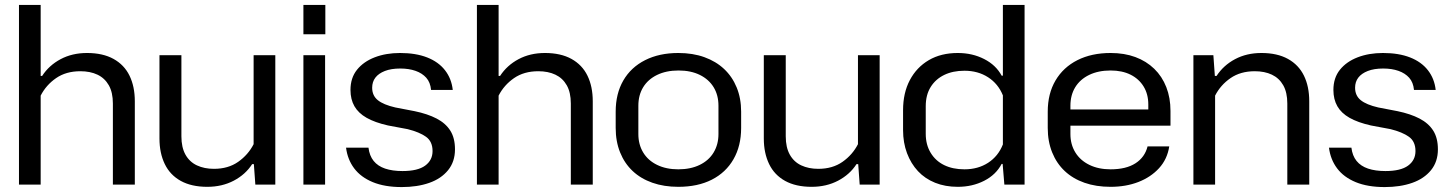

<svg xmlns="http://www.w3.org/2000/svg" viewBox="-20 -749 5886 779"><path d="M57 0V-729H145V-441H151Q179 -484 226 -509Q273 -534 333 -534Q397 -534 440.5 -510Q484 -486 505.5 -442Q527 -398 527 -338V0H438V-329Q438 -374 421.5 -403Q405 -432 375.5 -446Q346 -460 306 -460Q248 -460 207.5 -432Q167 -404 145 -361V0Z M1097 -525V0H1016L1010 -83H1003Q976 -41 928.5 -16Q881 9 821 9Q757 9 713.5 -15Q670 -39 648.5 -83.5Q627 -128 627 -187V-525H716V-196Q716 -151 732.5 -121.5Q749 -92 779 -78Q809 -64 848 -64Q906 -64 946.5 -92.5Q987 -121 1009 -164V-525Z M1211 0V-525H1299V0ZM1211 -610V-729H1300V-610Z M1610 10Q1541 10 1492.5 -10Q1444 -30 1417 -66Q1390 -102 1384 -150H1475Q1479 -117 1496 -96Q1513 -75 1542.5 -65Q1572 -55 1613 -55Q1675 -55 1705 -77Q1735 -99 1735 -136Q1735 -175 1708.5 -194Q1682 -213 1634 -225L1554 -240Q1501 -252 1467.5 -271Q1434 -290 1418 -318Q1402 -346 1402 -384Q1402 -433 1428.5 -466Q1455 -499 1500.5 -516.5Q1546 -534 1603 -534Q1667 -534 1713 -516Q1759 -498 1785.5 -464Q1812 -430 1817 -384H1729Q1726 -415 1709.5 -433.5Q1693 -452 1666 -461.5Q1639 -471 1604 -471Q1567 -471 1541.5 -461Q1516 -451 1503 -434Q1490 -417 1490 -393Q1490 -361 1513 -342.5Q1536 -324 1584 -313L1662 -298Q1715 -287 1751.5 -268Q1788 -249 1807 -219Q1826 -189 1826 -143Q1826 -93 1798 -58.5Q1770 -24 1721.5 -7Q1673 10 1610 10Z M1915 0V-729H2003V-441H2009Q2037 -484 2084 -509Q2131 -534 2191 -534Q2255 -534 2298.5 -510Q2342 -486 2363.5 -442Q2385 -398 2385 -338V0H2296V-329Q2296 -374 2279.5 -403Q2263 -432 2233.5 -446Q2204 -460 2164 -460Q2106 -460 2065.5 -432Q2025 -404 2003 -361V0Z M2732 9Q2674 9 2627 -7.5Q2580 -24 2547 -55Q2514 -86 2496 -130.5Q2478 -175 2478 -230V-296Q2478 -369 2509 -422.5Q2540 -476 2597.5 -505Q2655 -534 2732 -534Q2791 -534 2838 -517Q2885 -500 2918 -469Q2951 -438 2969 -394Q2987 -350 2987 -296V-230Q2987 -157 2956 -103Q2925 -49 2868 -20Q2811 9 2732 9ZM2732 -62Q2782 -62 2819 -80Q2856 -98 2875.5 -130.5Q2895 -163 2895 -205V-320Q2895 -363 2875.5 -395Q2856 -427 2819.5 -445Q2783 -463 2733 -463Q2683 -463 2646 -445Q2609 -427 2589.5 -395Q2570 -363 2570 -320V-205Q2570 -163 2589.5 -130.5Q2609 -98 2646 -80Q2683 -62 2732 -62Z M3549 -525V0H3468L3462 -83H3455Q3428 -41 3380.5 -16Q3333 9 3273 9Q3209 9 3165.5 -15Q3122 -39 3100.5 -83.5Q3079 -128 3079 -187V-525H3168V-196Q3168 -151 3184.5 -121.5Q3201 -92 3231 -78Q3261 -64 3300 -64Q3358 -64 3398.5 -92.5Q3439 -121 3461 -164V-525Z M3866 9Q3815 9 3774 -7.5Q3733 -24 3704.5 -54.5Q3676 -85 3660 -127.5Q3644 -170 3644 -221V-302Q3644 -372 3671.5 -424Q3699 -476 3748.5 -505Q3798 -534 3866 -534Q3925 -534 3973 -509.5Q4021 -485 4044 -442H4049V-729H4137V0H4055L4048 -84H4044Q4021 -40 3973 -15.5Q3925 9 3866 9ZM3893 -62Q3948 -62 3989 -88.5Q4030 -115 4049 -163V-362Q4030 -409 3989 -435.5Q3948 -462 3893 -462Q3846 -462 3811 -445Q3776 -428 3756 -396Q3736 -364 3736 -318V-206Q3736 -162 3756 -129Q3776 -96 3811 -79Q3846 -62 3893 -62Z M4486 9Q4427 9 4380 -7.5Q4333 -24 4300 -55Q4267 -86 4249 -130.5Q4231 -175 4231 -230V-296Q4231 -369 4262.5 -422.5Q4294 -476 4351.5 -505Q4409 -534 4486 -534Q4542 -534 4586.5 -517.5Q4631 -501 4663 -470Q4695 -439 4712 -395.5Q4729 -352 4729 -299V-239H4309V-305H4652L4639 -287V-325Q4639 -367 4620 -398Q4601 -429 4567 -446Q4533 -463 4486 -463Q4436 -463 4399 -445Q4362 -427 4342.5 -395Q4323 -363 4323 -320V-205Q4323 -163 4343 -130.5Q4363 -98 4400 -80Q4437 -62 4486 -62Q4549 -62 4587 -86.5Q4625 -111 4636 -155H4724Q4716 -103 4682.5 -66.5Q4649 -30 4598.5 -10.5Q4548 9 4486 9Z M4822 0V-525H4903L4909 -441H4916Q4944 -484 4991 -509Q5038 -534 5098 -534Q5162 -534 5205.5 -510Q5249 -486 5270.5 -442Q5292 -398 5292 -338V0H5203V-329Q5203 -374 5186.5 -403Q5170 -432 5140.5 -446Q5111 -460 5071 -460Q5013 -460 4972.5 -432Q4932 -404 4910 -361V0Z M5598 10Q5529 10 5480.5 -10Q5432 -30 5405 -66Q5378 -102 5372 -150H5463Q5467 -117 5484 -96Q5501 -75 5530.5 -65Q5560 -55 5601 -55Q5663 -55 5693 -77Q5723 -99 5723 -136Q5723 -175 5696.5 -194Q5670 -213 5622 -225L5542 -240Q5489 -252 5455.5 -271Q5422 -290 5406 -318Q5390 -346 5390 -384Q5390 -433 5416.5 -466Q5443 -499 5488.5 -516.5Q5534 -534 5591 -534Q5655 -534 5701 -516Q5747 -498 5773.5 -464Q5800 -430 5805 -384H5717Q5714 -415 5697.5 -433.5Q5681 -452 5654 -461.5Q5627 -471 5592 -471Q5555 -471 5529.5 -461Q5504 -451 5491 -434Q5478 -417 5478 -393Q5478 -361 5501 -342.5Q5524 -324 5572 -313L5650 -298Q5703 -287 5739.5 -268Q5776 -249 5795 -219Q5814 -189 5814 -143Q5814 -93 5786 -58.5Q5758 -24 5709.5 -7Q5661 10 5598 10Z"/></svg>

Font: Hubot Sans
Style: Regular
Weight: 400
Designer: Deni Anggara
Foundry: GitHub, Inc., Subsidiary of Microsoft Corporation
Version: Version 2.000